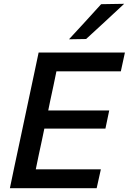

<svg xmlns="http://www.w3.org/2000/svg" viewBox="-20 -989 676 1009"><path d="M32 0Q44 -58 55.5 -112.8Q67 -167.5 81.5 -234.5L132 -472.5Q146.5 -541 158.5 -597Q170 -652.5 183 -713H636.5L615 -614H276.5Q269 -577 261 -539Q253 -501 243.5 -457.5L233.5 -408.5H554L534 -313H213L200.5 -253Q191 -210 183.2 -172.8Q175.5 -135.5 168 -99H510L488 0ZM342.5 -782.5Q386 -829.5 427.8 -875Q469.5 -920.5 511.5 -967L632.5 -969Q581.5 -921 531.5 -875Q481.5 -829 432.5 -784Z"/></svg>

Font: Heraclito Medium
Style: Italic
Weight: 500
Italic angle: -12°
Designer: Kostas Bartsokas (font) & Cristiano Sobral (main changes)
Foundry: Kostas Bartsokas (font) & Cristiano Sobral (main changes)
Version: Version 1.00;July 8, 2020;FontCreator 13.0.0.2655 64-bit